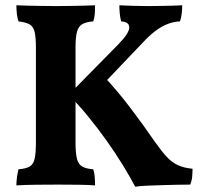

<svg xmlns="http://www.w3.org/2000/svg" viewBox="-20 -699 764 727"><path d="M492 8Q472 -30 444 -75.5Q416 -121 382.5 -168Q349 -215 312.5 -259.5Q276 -304 240 -340L427 -530Q469 -573 469.5 -594.5Q470 -616 439 -618Q435 -631 433.5 -647.5Q432 -664 432 -679Q450 -678 480.5 -677Q511 -676 541 -676Q561 -676 586 -676.5Q611 -677 634 -677.5Q657 -678 670 -679Q670 -665 668 -647Q666 -629 661 -618Q638 -617 615.5 -608.5Q593 -600 570 -583Q547 -566 520 -537L355 -364L373 -410Q423 -357 471 -294Q519 -231 568 -160Q592 -126 611.5 -105Q631 -84 654 -73.5Q677 -63 709 -60Q709 -44 707.5 -28.5Q706 -13 700 0Q681 0 653.5 0.5Q626 1 595.5 2Q565 3 538 4Q511 5 492 8ZM42 3Q42 -13 44.5 -30Q47 -47 50 -58Q77 -60 91.5 -68Q106 -76 111 -97.5Q116 -119 116 -158V-519Q116 -558 111 -578.5Q106 -599 91.5 -607Q77 -615 50 -618Q46 -629 44 -646Q42 -663 42 -679Q60 -678 86.5 -677.5Q113 -677 142 -676.5Q171 -676 194 -676Q217 -676 243 -676.5Q269 -677 294.5 -677.5Q320 -678 340 -679Q340 -662 339 -647Q338 -632 333 -618Q306 -616 291.5 -607.5Q277 -599 271.5 -578.5Q266 -558 266 -519V-158Q266 -119 271.5 -97.5Q277 -76 292 -68Q307 -60 333 -58Q337 -48 338.5 -31Q340 -14 340 3Q314 1 277 0.5Q240 0 199 0Q158 0 115.5 0.5Q73 1 42 3Z"/></svg>

Font: Vollkorn
Style: Bold
Weight: 700
Designer: Friedrich Althausen
Foundry: Friedrich Althausen
Version: Version 5.000